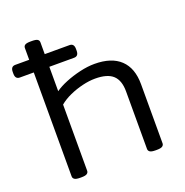

<svg xmlns="http://www.w3.org/2000/svg" viewBox="-134 -874 964 998"><g transform="rotate(-20 348.5 -375.0)"><path d="M141 2Q119 2 110.5 -4Q102 -10 102 -20V-595H25Q0 -595 0 -625V-635Q0 -665 25 -665H102V-730Q102 -741 110.5 -746.5Q119 -752 141 -752H149Q171 -752 179.5 -746.5Q188 -741 188 -730V-665H325Q350 -665 350 -635V-625Q350 -595 325 -595H188V-460Q213 -478 251 -493.5Q289 -509 332 -519Q375 -529 413 -529Q507 -529 556 -482.5Q605 -436 605 -347V-20Q605 -10 596.5 -4Q588 2 566 2H558Q536 2 527.5 -4Q519 -10 519 -20V-339Q519 -399 488.5 -427.5Q458 -456 390 -456Q357 -456 319.5 -447Q282 -438 247.5 -422.5Q213 -407 188 -386V-20Q188 -10 179.5 -4Q171 2 149 2Z"/></g></svg>

Font: Asap Expanded
Style: Regular
Weight: 400
Width: 7
Designer: Pablo Cosgaya
Foundry: Omnibus-Type
Version: Version 3.001; ttfautohint (v1.8.4.7-5d5b)